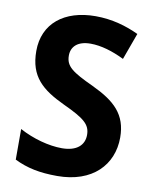

<svg xmlns="http://www.w3.org/2000/svg" viewBox="-83 -787 685 859"><g transform="rotate(10 259.5 -357.0)"><path d="M484 -208C484 -313 427 -365 323 -414C224 -460 194 -481 194 -530C194 -570 222 -599 281 -599C329 -599 382 -583 435 -557L479 -678C424 -704 358 -724 282 -724C140 -724 47 -650 47 -525C47 -408 108 -358 210 -310C307 -265 336 -242 336 -194C336 -148 303 -116 235 -116C175 -116 102 -136 41 -169V-30C98 -2 156 10 236 10C396 10 484 -84 484 -208Z"/></g></svg>

Font: Noto Sans Myanmar UI SemiCondensed
Style: Bold
Weight: 700
Width: 4
Designer: Monotype Design Team
Foundry: Monotype Imaging Inc.
Version: Version 2.103